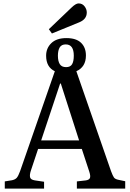

<svg xmlns="http://www.w3.org/2000/svg" viewBox="-20 -1104 761 1124"><path d="M284 -908 266 -933 399 -1060Q424 -1084 440 -1084Q462 -1084 475 -1067Q488 -1050 488 -1031Q488 -991 443 -973ZM8 0V-42L51 -49Q69 -53 78 -63Q87 -73 98 -103L301 -687Q250 -711 250 -778Q250 -822 280.5 -851.5Q311 -881 369 -881Q426 -881 454.5 -853.5Q483 -826 483 -779Q483 -712 427 -687L630 -102Q640 -75 647 -65Q654 -55 675 -51L713 -43V0H430V-42L483 -48Q502 -51 506.5 -62Q511 -73 503 -98L459 -232H203L160 -103Q153 -81 156 -66.5Q159 -52 184 -48L238 -40V0ZM367 -711Q392 -711 402 -728Q412 -745 412 -778Q412 -844 365 -844Q340 -844 329.5 -826.5Q319 -809 319 -778Q319 -746 330 -728.5Q341 -711 367 -711ZM221 -282H443L336 -615H332Z"/></svg>

Font: Literata 36pt Medium
Style: Regular
Weight: 500
Designer: Latin by Veronika Burian and Jose Scaglione. Greek by Irene Vlachou. Cyrillic by Vera Evstafieva.
Foundry: TypeTogether
Version: Version 3.002